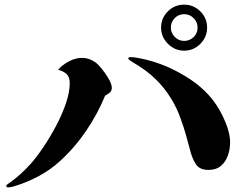

<svg xmlns="http://www.w3.org/2000/svg" viewBox="-20 -795 1040 826"><path d="M830 -676Q830 -700 813 -717Q796 -734 772 -734Q748 -734 731.5 -717Q715 -700 715 -676Q715 -653 732 -636Q749 -619 772 -619Q796 -619 813 -635.5Q830 -652 830 -676ZM461 -417Q461 -404 452 -396.5Q443 -389 432 -383Q400 -305 350.5 -232Q301 -159 238 -102Q197 -64 145 -36.5Q93 -9 39 7Q34 8 27.5 9.5Q21 11 15 11Q7 11 7 5Q7 1 13.5 -3.5Q20 -8 22 -9Q46 -26 68.5 -46.5Q91 -67 111 -89Q137 -118 166 -161Q195 -204 221 -253Q247 -302 263.5 -350Q280 -398 280 -437Q280 -463 267.5 -475.5Q255 -488 230 -495Q248 -516 276.5 -531Q305 -546 333 -546Q347 -546 360 -542Q373 -538 384 -531Q397 -524 415 -502.5Q433 -481 447 -457Q461 -433 461 -417ZM970 -183Q970 -154 960.5 -126.5Q951 -99 930.5 -81.5Q910 -64 877 -64Q837 -64 821 -91Q805 -118 797 -152Q788 -185 779 -217.5Q770 -250 758 -282Q742 -329 715.5 -372Q689 -415 654 -450Q631 -473 606 -491.5Q581 -510 553 -526Q549 -528 540.5 -534Q532 -540 532 -544Q532 -549 541 -549Q544 -549 546.5 -549Q549 -549 552 -549Q590 -544 630 -532.5Q670 -521 708 -504Q756 -482 799.5 -453Q843 -424 877 -387Q893 -370 909.5 -345.5Q926 -321 939 -294Q953 -265 961.5 -236Q970 -207 970 -183ZM871 -676Q871 -636 842 -606.5Q813 -577 772 -577Q732 -577 702.5 -606.5Q673 -636 673 -676Q673 -717 702 -746Q731 -775 772 -775Q813 -775 842 -746Q871 -717 871 -676Z"/></svg>

Font: Kaisei Tokumin ExtraBold
Style: Regular
Weight: 800
Designer: Font-Kai, 金井和夫
Foundry: KAZUO KANAI
Version: Version 5.003